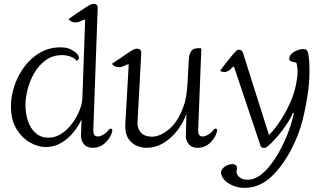

<svg xmlns="http://www.w3.org/2000/svg" viewBox="-20 -732 1632 965"><path d="M210 7Q171 7 130.5 -16Q90 -39 62.5 -84.5Q35 -130 35 -197Q35 -248 52.5 -300.5Q70 -353 103 -397.5Q136 -442 183 -468.5Q230 -495 289 -494Q319 -493 338.5 -482.5Q358 -472 367 -462Q375 -453 377 -443.5Q379 -434 365 -426Q354 -441 333.5 -448Q313 -455 293 -455Q244 -455 209 -429Q174 -403 151.5 -363.5Q129 -324 118.5 -281.5Q108 -239 108 -206Q108 -160 121 -122.5Q134 -85 160 -62.5Q186 -40 223 -40Q258 -40 288 -59.5Q318 -79 341.5 -110Q365 -141 379 -175.5Q393 -210 394 -239L408 -633Q407 -634 403.5 -633.5Q400 -633 390 -628Q350 -607 324 -636Q340 -647 364 -663.5Q388 -680 409.5 -694Q431 -708 438 -710Q452 -715 462 -710Q472 -705 471 -692L449 -79Q448 -67 452.5 -56.5Q457 -46 473 -46Q483 -46 499 -55Q515 -64 527 -80Q532 -87 539 -85Q546 -83 544 -73Q538 -42 510.5 -15.5Q483 11 446 11Q416 11 401 -8.5Q386 -28 387 -52L390 -133Q376 -100 350 -68Q324 -36 289 -14.5Q254 7 210 7Z M716 11Q692 11 666 0Q640 -11 623.5 -38Q607 -65 610 -113L627 -408Q626 -409 622 -408.5Q618 -408 608 -403Q568 -382 542 -411Q559 -422 583 -438.5Q607 -455 628 -469Q649 -483 656 -485Q670 -490 680.5 -484.5Q691 -479 690 -466L671 -114Q670 -86 688 -66Q706 -46 741 -45Q785 -44 832.5 -85Q880 -126 908 -214Q913 -231 917 -258.5Q921 -286 922 -307L929 -433Q931 -465 944.5 -479Q958 -493 992 -489L976 -79Q975 -67 979.5 -56.5Q984 -46 1000 -46Q1010 -46 1026 -55Q1042 -64 1054 -80Q1059 -87 1066 -85Q1073 -83 1071 -73Q1065 -42 1037.5 -15.5Q1010 11 973 11Q943 11 928 -8.5Q913 -28 914 -52L917 -160Q901 -114 870.5 -75Q840 -36 800.5 -12.5Q761 11 716 11Z M1468 -308Q1482 -374 1470 -416Q1466 -419 1457 -420Q1448 -421 1440 -425Q1433 -430 1434 -440Q1435 -450 1442 -458Q1452 -470 1471 -478Q1490 -486 1506.5 -485.5Q1523 -485 1527 -470Q1533 -450 1534.5 -418Q1536 -386 1535 -350.5Q1534 -315 1530 -283Q1520 -207 1502 -133Q1484 -59 1446 15Q1404 97 1348 152Q1292 207 1221 212Q1179 215 1142 197Q1105 179 1093 148Q1088 134 1094.5 122Q1101 110 1117 101Q1134 92 1150 93Q1166 94 1170 105Q1172 111 1171 118Q1170 125 1168 131Q1170 148 1186 160.5Q1202 173 1231 171Q1261 169 1288.5 148.5Q1316 128 1339.5 97.5Q1363 67 1381 35Q1410 -16 1430 -71Q1450 -126 1457 -163L1453 -166Q1442 -139 1419.5 -105.5Q1397 -72 1371 -42Q1345 -12 1322 6Q1314 13 1303 11Q1292 9 1290 2L1156 -397Q1154 -397 1150.5 -395.5Q1147 -394 1141 -386Q1133 -377 1118.5 -371.5Q1104 -366 1086 -376Q1097 -391 1113 -412Q1129 -433 1144 -450.5Q1159 -468 1165 -474Q1176 -485 1186.5 -481.5Q1197 -478 1201 -467L1332 -53Q1364 -86 1391.5 -129Q1419 -172 1439.5 -218.5Q1460 -265 1468 -308Z"/></svg>

Font: Diphylleia
Style: Regular
Weight: 400
Designer: Minha Hyung
Foundry: JAMO
Version: Version 1.000; ttfautohint (v1.8.4.7-5d5b);gftools[0.9.28]